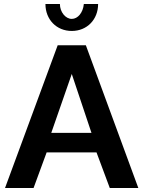

<svg xmlns="http://www.w3.org/2000/svg" viewBox="-20 -935 712 955"><path d="M397 -915C393 -872 367 -841 337 -841C306 -841 278 -875 278 -915H206C206 -838 261 -781 337 -781C413 -781 468 -838 468 -915ZM267 -710 5 0H147L212 -177H460L526 0H668L407 -710ZM435 -274H235L337 -567Z"/></svg>

Font: FIGSv2-sans-serif
Style: Bold
Weight: 700
Designer: Matt McInerney, Pablo Impallari, Rodrigo Fuenzalida,Mirko Velimirovic
Foundry: Matt McInerney, Pablo Impallari, Rodrigo Fuenzalida
Version: Version 4.021;hotconv 1.0.109;makeotfexe 2.5.65596